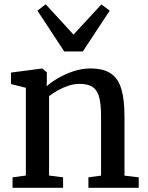

<svg xmlns="http://www.w3.org/2000/svg" viewBox="-20 -890 700 910"><path d="M102.5 -58V-474L32 -491.5V-546L177 -565H181L202 -547.5V-506L201 -481Q222.5 -500.5 256 -520Q289.5 -539.5 329 -552.5Q368.5 -565.5 407.5 -565.5Q470 -565.5 505.2 -541.8Q540.5 -518 555.2 -467.8Q570 -417.5 570 -339V-57.5L637.5 -49.5V0H399V-49.5L459 -57.5V-338Q459 -391 451 -425.5Q443 -460 421 -476.2Q399 -492.5 357.5 -492.5Q331 -492.5 304.5 -483.8Q278 -475 254 -461.5Q230 -448 212.5 -434.5V-58L279 -49.5V0H39.5V-49.5ZM284.5 -646 157.5 -839.5 196.5 -869.5 328.5 -726 460.5 -869 500 -839.5 372.5 -646Z"/></svg>

Font: Merriweather 24pt Medium
Style: Regular
Weight: 500
Designer: Eben Sorkin
Foundry: Eben Sorkin
Version: Version 2.100